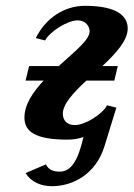

<svg xmlns="http://www.w3.org/2000/svg" viewBox="-20 -470 459 660"><path d="M288 -362C288 -333 236 -292 182 -243H80L68 -193H130C93 -153 64 -111 64 -66C64 -19 99 10 212 10C231 10 250 7 267 1C248 82 225 120 185 120C166 120 147 115 138 95L68 125C87 156 121 170 159 170C229 170 309 130 339 33L380 -100L348 -108C332 -77 272 -40 237 -40C209 -40 196 -58 196 -79C196 -113 233 -152 277 -193H373L385 -243H332C379 -287 419 -331 419 -372C419 -412 387 -450 272 -450C201 -450 137 -408 103 -339L135 -331C152 -362 212 -400 247 -400C275 -400 288 -379 288 -362Z"/></svg>

Font: Pfennig
Style: BoldItalic
Weight: 700
Italic angle: -13°
Version: Version 20100423